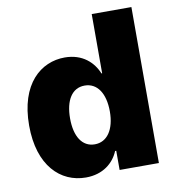

<svg xmlns="http://www.w3.org/2000/svg" viewBox="-82 -801 806 882"><g transform="rotate(-10 321.0 -360.5)"><path d="M248.5 7.3C328.1 7.3 378.9 -36.1 400.9 -89.4H406.2V0H589.4V-727.5H404.3V-451.2H400.9C379.9 -503.9 330.6 -552.7 247.1 -552.7C136.2 -552.7 32.2 -467.8 32.2 -272.5C32.2 -85.4 129.9 7.3 248.5 7.3ZM314.9 -135.7C255.9 -135.7 223.1 -188.5 223.1 -272.5C223.1 -356.9 255.9 -409.7 314.9 -409.7C373.5 -409.7 408.7 -357.4 408.7 -272.5C408.7 -189 373 -135.7 314.9 -135.7Z"/></g></svg>

Font: Raveo ExtraBold
Style: Regular
Weight: 800
Designer: Jakub Foglar, Rasmus Andersson (Inter)
Foundry: Jakubfoglar.com
Version: Version 1.100;Glyphs 3.2.3 (3260)